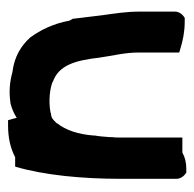

<svg xmlns="http://www.w3.org/2000/svg" viewBox="-23 -458 493 488"><g transform="rotate(90 224.0 -214.5)"><path d="M10 -322C10 -288 15 -258 19 -229C22 -206 25 -178 28 -155V-153L33 -144C40 -105 56 -71 76 -44C97 -21 124 -4 164 1C189 8 215 10 241 6H243C258 2 269 -3 280 -10C281 -5 284 5 286 12H300C331 12 357 6 380 -6H404C426 -80 435 -178 435 -275V-415C435 -426 429 -435 419 -441H409C394 -441 381 -438 368 -431H330V-270C330 -263 330 -258 329 -252V-246C328 -234 327 -218 325 -209V-206C322 -166 311 -134 294 -113V-112C285 -103 282 -98 269 -97H268L267 -96C235 -90 204 -95 189 -101L188 -102C146 -117 134 -159 127 -220C122 -255 114 -285 114 -319V-423L104 -426C85 -432 61 -437 36 -437H26C16 -431 10 -422 10 -412Z"/></g></svg>

Font: SolarCharger
Style: 950
Weight: 900
Designer: Mew Too
Foundry: Cannot Into Space Fonts/KineticPlasma Fonts
Version: Version 1.100